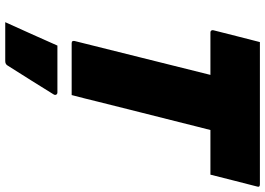

<svg xmlns="http://www.w3.org/2000/svg" viewBox="-156 -584 987 714"><g transform="rotate(90 337.0 -226.5)"><path d="M333 0H140Q134 0 132.5 -3.5Q131 -7 132 -11Q163 -137 195 -263.5Q227 -390 258 -516H100Q95 -516 93 -519.5Q91 -523 92 -527Q103 -571 114 -614Q125 -657 136 -700H665Q677 -700 673 -689Q662 -646 651 -603Q640 -560 629 -516H463Q456 -489 449.5 -463Q443 -437 437 -413Q417 -335 397.5 -256.5Q378 -178 358 -99Q352 -74 345.5 -48.5Q339 -23 333 0ZM149 53H323Q329 53 331.5 57.5Q334 62 330 68Q302 114 278 151.5Q254 189 224 237Q222 241 218 244Q214 247 207 247H62Q86 194 106 149.5Q126 105 149 53Z"/></g></svg>

Font: Recursive Mn Lnr St Blk
Style: Italic
Weight: 900
Italic angle: -15°
Monospace: yes
Version: Version 1.079;hotconv 1.0.112;makeotfexe 2.5.65598; ttfautoh